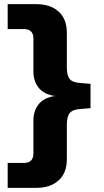

<svg xmlns="http://www.w3.org/2000/svg" viewBox="-20 -725 500 925"><path d="M17 180V60H94Q118 60 129.5 48.5Q141 37 141 14V-146Q141 -179 154.5 -205Q168 -231 193.5 -246Q219 -261 253 -263V-262Q219 -264 193.5 -279Q168 -294 154.5 -320Q141 -346 141 -379V-539Q141 -562 129.5 -573.5Q118 -585 94 -585H17V-705H155Q223 -705 262.5 -669Q302 -633 302 -568V-400Q302 -360 316.5 -343.5Q331 -327 369 -325L416 -321V-204L369 -200Q331 -198 316.5 -181Q302 -164 302 -124V43Q302 108 262.5 144Q223 180 155 180Z"/></svg>

Font: Nunito Sans 10pt SemiExpanded ExtraBold
Style: Regular
Weight: 800
Width: 6
Designer: Vernon Adams
Foundry: Vernon Adams
Version: Version 3.101;gftools[0.9.27]